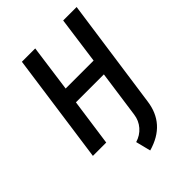

<svg xmlns="http://www.w3.org/2000/svg" viewBox="-262 -816 1151 1151"><g transform="rotate(-45 314.0 -240.0)"><path d="M313 220 289 125Q333 112 362 78.5Q391 45 397 0H510Q499 85 450 140Q401 195 313 220ZM47 0 145 -700H258L217 -401H454L495 -700H609L510 0H397L439 -299H202L160 0Z"/></g></svg>

Font: Finlandica Medium
Style: Italic
Weight: 500
Italic angle: -8°
Designer: Niklas Ekholm, Juho Hiilivirta, Jaakko Suomalainen
Foundry: Helsinki Type Studio
Version: Version 1.063